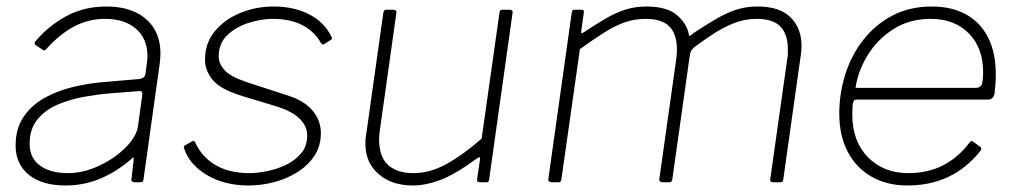

<svg xmlns="http://www.w3.org/2000/svg" viewBox="-20 -560 3124 590"><path d="M382 -70Q335 -30 285.5 -10Q236 10 181 10Q109 10 68.5 -23Q28 -56 28 -113Q28 -164 51.5 -199.5Q75 -235 114 -257.5Q153 -280 201.5 -292Q250 -304 300 -308L406 -317Q425 -319 427 -333L431 -364Q432 -370 432.5 -376Q433 -382 433 -388Q433 -441 398 -471.5Q363 -502 303 -502Q251 -502 206.5 -478Q162 -454 121 -408Q118 -405 116 -405Q114 -405 111 -407L89 -422Q87 -424 86.5 -426.5Q86 -429 89 -433Q127 -479 182 -509.5Q237 -540 307 -540Q359 -540 396 -522.5Q433 -505 453 -473Q473 -441 473 -396Q473 -389 472.5 -381.5Q472 -374 471 -366L421 -9Q420 -3 418 -1.5Q416 0 411 0H393Q389 0 386 -2.5Q383 -5 384 -10L391 -71Q391 -81 382 -70ZM417 -267Q418 -275 415.5 -278Q413 -281 406 -280L316 -273Q281 -270 238.5 -262.5Q196 -255 158 -239Q120 -223 95.5 -193.5Q71 -164 71 -118Q71 -75 102.5 -51.5Q134 -28 189 -28Q227 -28 264 -42Q301 -56 332 -78Q364 -101 382.5 -125.5Q401 -150 404 -172Z M744 10Q671 10 617 -21.5Q563 -53 546 -103Q543 -110 548 -113L571 -126Q574 -128 576.5 -126.5Q579 -125 580 -122Q600 -78 642 -53Q684 -28 746 -28Q770 -28 800.5 -34Q831 -40 859 -53.5Q887 -67 905.5 -89Q924 -111 924 -144Q924 -173 899.5 -196.5Q875 -220 820 -236L721 -266Q657 -286 633.5 -314.5Q610 -343 610 -376Q610 -428 640.5 -464.5Q671 -501 719 -520.5Q767 -540 821 -540Q883 -540 930 -516Q977 -492 999 -446Q1001 -443 1000 -441Q999 -439 996 -437L975 -424Q973 -423 970.5 -424Q968 -425 966 -428Q947 -463 909.5 -482.5Q872 -502 818 -502Q784 -502 745 -490Q706 -478 679 -452.5Q652 -427 652 -387Q652 -365 669.5 -345Q687 -325 737 -308L866 -266Q916 -250 941 -219.5Q966 -189 966 -151Q966 -111 946 -81Q926 -51 893 -30.5Q860 -10 821 0Q782 10 744 10Z M1249 10Q1184 10 1143.5 -25Q1103 -60 1103 -117Q1103 -122 1103 -127.5Q1103 -133 1104 -138L1158 -521Q1159 -526 1161 -528Q1163 -530 1167 -530H1189Q1194 -530 1196.5 -527.5Q1199 -525 1198 -520L1147 -158Q1146 -151 1145.5 -144.5Q1145 -138 1145 -132Q1145 -78 1172.5 -53Q1200 -28 1250 -28Q1302 -28 1353 -56.5Q1404 -85 1460 -134L1515 -522Q1516 -527 1518 -528.5Q1520 -530 1524 -530H1546Q1551 -530 1553.5 -527.5Q1556 -525 1555 -520L1483 -8Q1482 -4 1481 -2Q1480 0 1475 0H1454Q1450 0 1447.5 -2.5Q1445 -5 1446 -9L1455 -70Q1456 -75 1454 -76.5Q1452 -78 1447 -74Q1377 -23 1332 -6.5Q1287 10 1249 10Z M1674 0Q1670 0 1667 -3Q1664 -6 1665 -10L1737 -522Q1738 -527 1739.5 -528.5Q1741 -530 1745 -530H1766Q1771 -530 1773 -528Q1775 -526 1774 -521L1766 -464Q1765 -455 1771 -459Q1812 -486 1843 -504Q1874 -522 1903.5 -531Q1933 -540 1967 -540Q2031 -540 2062 -512Q2093 -484 2097 -452Q2098 -448 2102.5 -451.5Q2107 -455 2112 -459Q2153 -486 2184.5 -504Q2216 -522 2245 -531Q2274 -540 2308 -540Q2376 -540 2409.5 -506.5Q2443 -473 2443 -419Q2443 -412 2442.5 -405.5Q2442 -399 2441 -392L2387 -9Q2386 -4 2384.5 -2Q2383 0 2378 0H2356Q2345 0 2347 -10L2399 -378Q2401 -386 2401 -394.5Q2401 -403 2401 -410Q2401 -454 2378.5 -478Q2356 -502 2305 -502Q2268 -502 2234.5 -488.5Q2201 -475 2173 -456.5Q2145 -438 2123 -422Q2113 -415 2107.5 -409Q2102 -403 2100 -392L2046 -9Q2045 -4 2043 -2Q2041 0 2037 0H2015Q2011 0 2008 -3Q2005 -6 2006 -10L2058 -378Q2066 -437 2044.5 -469.5Q2023 -502 1964 -502Q1930 -502 1900 -491.5Q1870 -481 1837.5 -460.5Q1805 -440 1762 -409L1705 -8Q1704 -4 1702.5 -2Q1701 0 1696 0H1674Z M2769 10Q2705 10 2657.5 -17.5Q2610 -45 2584.5 -94.5Q2559 -144 2559 -211Q2559 -273 2577.5 -331.5Q2596 -390 2632.5 -437Q2669 -484 2722 -512Q2775 -540 2843 -540Q2905 -540 2949 -515.5Q2993 -491 3016.5 -444.5Q3040 -398 3040 -331Q3040 -317 3039 -302.5Q3038 -288 3036 -272Q3035 -265 3030 -259.5Q3025 -254 3017 -254H2611Q2605 -254 2602 -246.5Q2599 -239 2599 -208Q2599 -126 2647 -77Q2695 -28 2771 -28Q2832 -28 2879 -52.5Q2926 -77 2960 -123Q2964 -127 2966.5 -126.5Q2969 -126 2971 -124L2992 -109Q2997 -106 2994 -98Q2966 -62 2931.5 -38Q2897 -14 2856.5 -2Q2816 10 2769 10ZM2979 -290Q2990 -290 2995.5 -298Q3001 -306 3001 -339Q3001 -413 2957 -457.5Q2913 -502 2840 -502Q2774 -502 2724.5 -470Q2675 -438 2645.5 -389Q2616 -340 2609 -290Z"/></svg>

Font: Libre Franklin Thin
Style: Italic
Weight: 100
Italic angle: -8°
Designer: Pablo Impallari, Rodrigo Fuenzalida, Nhung Nguyen
Foundry: Impallari Type
Version: Version 3.000